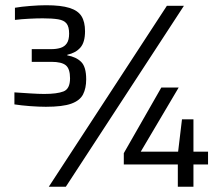

<svg xmlns="http://www.w3.org/2000/svg" viewBox="-20 -710 835 730"><path d="M154.5 -304Q128.5 -304 94.4 -306.5Q60.4 -309.1 34.8 -313.1V-358.8Q63.8 -356.8 95.8 -354.8Q127.8 -352.8 147.8 -352.8Q196.8 -352.8 221.5 -362.4Q246.3 -372.1 246.3 -412.3Q246.3 -448.5 230.3 -461.7Q214.3 -474.9 175.3 -474.9H100.7V-523.2H175.5Q194.2 -523.2 209.7 -527.8Q225.2 -532.5 234 -545.2Q242.8 -557.8 242.8 -582.3Q242.8 -608.4 233 -620.7Q223.2 -633 201.1 -636.6Q178.9 -640.3 142.4 -640.3Q120.1 -640.3 90.7 -638.8Q61.3 -637.3 36.8 -634.3V-680.5Q61.4 -684.8 95.1 -687.4Q128.8 -690.1 155.4 -690.1Q211.6 -690.1 243.9 -680Q276.3 -670 289.8 -648.5Q303.3 -627 303.3 -591.1Q303.3 -549.5 285.8 -529.3Q268.3 -509.1 235.8 -501.7V-499.5Q269.8 -493.5 288.8 -474.5Q307.7 -455.5 307.7 -408.5Q307.7 -374.5 295.7 -351Q283.6 -327.5 250.9 -315.8Q218.1 -304 154.5 -304ZM165.5 0 614.5 -688H679.3L230.3 0ZM656.1 0V-84.6H450.7V-127.7L593.3 -377.1H659.3L515.1 -133.3H657.2L671.9 -256.2H715.5V-133.3H771V-84.6H715.5V0Z"/></svg>

Font: Saira Thin
Style: Regular
Weight: 100
Designer: Hector Gatti with collaboration of the Omnibus-Type team
Foundry: Omnibus-Type
Version: Version 1.101